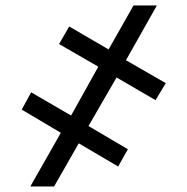

<svg xmlns="http://www.w3.org/2000/svg" viewBox="-20 -675 678 695"><path d="M401.9 -394.5 300.3 -218.8 442.9 -134.8 407.7 -72.3 265.1 -156.2 175.8 0H89.8L200.2 -194.3L58.6 -278.3L92.8 -340.8L237.3 -256.8L335.9 -433.6L193.8 -515.6L230.5 -579.1L373 -496.1L463.4 -655.3H547.9L436 -457L580.1 -374L543 -312.5Z"/></svg>

Font: Inter Cardless
Style: Regular
Weight: 400
Designer: Rasmus Andersson
Foundry: rsms
Version: Version 4.001;git-9221beed3